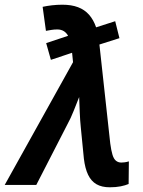

<svg xmlns="http://www.w3.org/2000/svg" viewBox="-67 -785 608 815"><path d="M399 10Q365 10 342.5 -3Q320 -16 307 -43Q294 -70 289 -112L276 -244Q273 -272 271.5 -309Q270 -346 269 -373Q258 -346 246 -315Q234 -284 218 -255L87 0H-47L243 -521L239 -561L149 -531L129 -602L222 -633Q215 -646 203.5 -653Q192 -660 176 -660Q163 -660 151 -658Q139 -656 128 -654L114 -756Q132 -760 153.5 -762.5Q175 -765 198 -765Q236 -765 264 -754.5Q292 -744 311 -722.5Q330 -701 341 -669L422 -695L440 -623L355 -596L401 -176Q405 -146 410.5 -128Q416 -110 425.5 -102.5Q435 -95 448 -95Q454 -95 462 -96Q470 -97 480 -100L479 -4Q465 2 445 6Q425 10 399 10Z"/></svg>

Font: Noto Sans Display SemiBold
Style: Italic
Weight: 600
Italic angle: -12°
Designer: Monotype Design Team
Foundry: Monotype Imaging Inc.
Version: Version 2.003